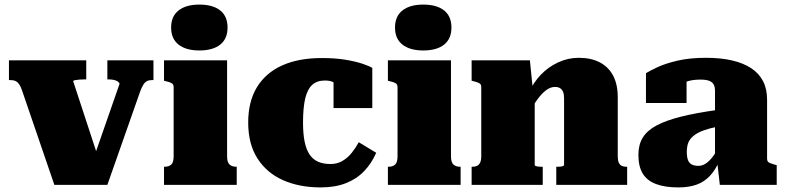

<svg xmlns="http://www.w3.org/2000/svg" viewBox="-20 -806 3426 837"><path d="M501 -440Q501 -445 494.5 -450Q488 -455 477 -457.5Q466 -460 452 -460H448V-543H649V-457H643Q630 -457 621 -452.5Q612 -448 605 -437Q598 -426 591 -407L448 0H217L76 -412Q70 -430 63 -439.5Q56 -449 47 -453Q38 -457 23 -457H19V-543H356V-460H351Q338 -460 326 -459Q314 -458 306.5 -456.5Q299 -455 299 -452L423 -74L392 -127Z M849 -586Q791 -586 758.5 -611.5Q726 -637 726 -686Q726 -735 758.5 -760.5Q791 -786 849 -786Q908 -786 940 -760.5Q972 -735 972 -686Q972 -637 940 -611.5Q908 -586 849 -586ZM970 -543V-125Q970 -98 981 -88.5Q992 -79 1010 -79H1012V0H695V-79H697Q716 -79 726.5 -88.5Q737 -98 737 -125V-426Q737 -438 729 -443Q721 -448 703 -452L695 -454V-543Z M1421 -91Q1450 -91 1473 -104.5Q1496 -118 1513.5 -140Q1531 -162 1544 -186L1620 -140Q1600 -94 1567.5 -60Q1535 -26 1488 -7.5Q1441 11 1378 11Q1285 11 1214 -20.5Q1143 -52 1102.5 -115Q1062 -178 1062 -272Q1062 -364 1100.5 -426.5Q1139 -489 1210.5 -521Q1282 -553 1383 -553Q1442 -553 1486.5 -545.5Q1531 -538 1560.5 -528Q1590 -518 1603 -510V-335H1434V-495Q1449 -496 1456 -487Q1463 -478 1465 -466Q1467 -454 1464.5 -443.5Q1462 -433 1458 -431Q1445 -442 1431.5 -448.5Q1418 -455 1396 -455Q1362 -455 1341 -436Q1320 -417 1310.5 -376.5Q1301 -336 1301 -272Q1301 -223 1308 -188.5Q1315 -154 1329.5 -132.5Q1344 -111 1366.5 -101Q1389 -91 1421 -91Z M1825 -586Q1767 -586 1734.5 -611.5Q1702 -637 1702 -686Q1702 -735 1734.5 -760.5Q1767 -786 1825 -786Q1884 -786 1916 -760.5Q1948 -735 1948 -686Q1948 -637 1916 -611.5Q1884 -586 1825 -586ZM1946 -543V-125Q1946 -98 1957 -88.5Q1968 -79 1986 -79H1988V0H1671V-79H1673Q1692 -79 1702.5 -88.5Q1713 -98 1713 -125V-426Q1713 -438 1705 -443Q1697 -448 1679 -452L1671 -454V-543Z M2036 0V-79H2038Q2051 -79 2059.5 -83Q2068 -87 2073 -97Q2078 -107 2078 -125V-426Q2078 -435 2074.5 -439Q2071 -443 2063.5 -446Q2056 -449 2044 -452L2036 -454V-543H2290L2303 -415L2311 -414V-86Q2311 -84 2316.5 -82Q2322 -80 2329 -79.5Q2336 -79 2342 -79H2346V0ZM2714 0H2405V-79H2407Q2414 -79 2421.5 -79.5Q2429 -80 2434 -82Q2439 -84 2439 -87V-378Q2439 -394 2435 -404.5Q2431 -415 2422.5 -421Q2414 -427 2399 -427Q2380 -427 2361 -413Q2342 -399 2323 -373Q2304 -347 2283 -306L2286 -402Q2305 -446 2337.5 -480Q2370 -514 2413 -534Q2456 -554 2503 -554Q2557 -554 2595 -534Q2633 -514 2653 -476Q2673 -438 2673 -382V-125Q2673 -107 2677.5 -97Q2682 -87 2690.5 -83Q2699 -79 2711 -79H2714Z M3109 -327V-254Q3074 -247 3050 -238.5Q3026 -230 3011 -219.5Q2996 -209 2988 -197.5Q2980 -186 2977 -172.5Q2974 -159 2974 -145Q2974 -121 2979.5 -107.5Q2985 -94 2996.5 -88.5Q3008 -83 3024 -83Q3039 -83 3052.5 -90.5Q3066 -98 3080 -114Q3094 -130 3109 -157L3119 -110Q3099 -65 3074.5 -39Q3050 -13 3016.5 -1Q2983 11 2937 11Q2878 11 2839 -4Q2800 -19 2781.5 -50Q2763 -81 2763 -131Q2763 -175 2782 -206Q2801 -237 2842 -259Q2883 -281 2949 -297.5Q3015 -314 3109 -327ZM3118 0 3106 -106 3097 -101V-412Q3097 -425 3092 -436Q3087 -447 3073.5 -453Q3060 -459 3033 -459Q2995 -459 2970 -449Q2945 -439 2937 -427Q2926 -431 2922.5 -438.5Q2919 -446 2924 -454.5Q2929 -463 2941 -468.5Q2953 -474 2973 -473V-357H2796V-487Q2812 -497 2846 -513Q2880 -529 2933 -541.5Q2986 -554 3058 -554Q3122 -554 3171.5 -542.5Q3221 -531 3255 -508.5Q3289 -486 3306.5 -452Q3324 -418 3324 -372V-114Q3324 -106 3327.5 -101.5Q3331 -97 3338.5 -94.5Q3346 -92 3358 -88L3366 -86V0Z"/></svg>

Font: Roboto Serif Black
Style: Regular
Weight: 900
Designer: Greg Gazdowicz
Foundry: Commercial Type
Version: Version 1.008